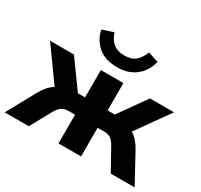

<svg xmlns="http://www.w3.org/2000/svg" viewBox="-158 -917 1168 1113"><g transform="rotate(30 426.0 -360.0)"><path d="M-9 0 95 -190Q111 -218 128.5 -238.5Q146 -259 168 -272L11 -491H171L303 -308H351V-491H502V-308H550L680 -491H841L685 -272Q706 -259 724 -238.5Q742 -218 757 -190L861 0H701L622 -142Q606 -171 588.5 -181.5Q571 -192 544 -192H502V0H351V-192H308Q281 -192 264 -181.5Q247 -171 230 -142L152 0ZM425 -552Q342 -552 295 -593Q248 -634 236 -696L310 -720Q326 -674 353.5 -653Q381 -632 426 -632Q472 -632 499 -654Q526 -676 542 -719L612 -696Q595 -628 546 -590Q497 -552 425 -552Z"/></g></svg>

Font: Nunito Sans ExtraBold
Style: Regular
Weight: 800
Designer: Vernon Adams
Foundry: Vernon Adams
Version: Version 3.101; ttfautohint (v1.8.4.7-5d5b);gftools[0.9.27]